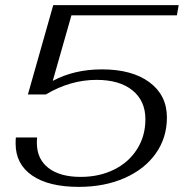

<svg xmlns="http://www.w3.org/2000/svg" viewBox="-20 -720 718 750"><path d="M41 -159Q41 -175 42 -183H125Q124 -176 124 -162Q124 -99 169 -64Q214 -29 295 -29Q368 -29 425.5 -57.5Q483 -86 515.5 -137.5Q548 -189 548 -254Q548 -326 497.5 -367Q447 -408 357 -408Q255 -408 159 -351H89L188 -700H678L671 -660H259L186 -404Q270 -449 378 -449Q496 -449 564 -398.5Q632 -348 632 -261Q632 -182 588.5 -120.5Q545 -59 466.5 -24.5Q388 10 288 10Q170 10 105.5 -34.5Q41 -79 41 -159Z"/></svg>

Font: Fahkwang Light
Style: Italic
Weight: 300
Italic angle: -10°
Version: Version 1.000; ttfautohint (v1.6)